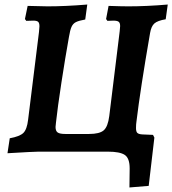

<svg xmlns="http://www.w3.org/2000/svg" viewBox="-20 -669 760 847"><path d="M582 -133Q580 -121 580 -104Q580 -88 586 -82.5Q592 -77 608 -76L655 -74L661 -62L636 151L551 158L552 74Q552 29 530.5 14.5Q509 0 456 0H150Q130 0 13 7L23 -59Q67 -67 83 -82.5Q99 -98 104 -141L152 -528L154 -553Q154 -568 148 -573Q142 -578 127 -578L96 -577L90 -585L102 -643Q162 -641 190 -641Q269 -641 365 -649L356 -583Q328 -578 315 -571.5Q302 -565 295.5 -550.5Q289 -536 284 -505Q268 -416 251 -305Q234 -194 227 -129Q225 -113 225 -109Q225 -91 234.5 -84.5Q244 -78 268 -78H373Q419 -78 437.5 -94Q456 -110 462 -157L508 -531Q510 -549 510 -554Q510 -568 503.5 -573Q497 -578 480 -578Q464 -578 454 -577L448 -585L459 -643Q517 -641 546 -641Q627 -641 720 -649L711 -584Q675 -578 661 -565.5Q647 -553 642 -523Q599 -275 582 -133Z"/></svg>

Font: Alegreya SC
Style: Bold Italic
Weight: 700
Italic angle: -7°
Designer: Juan Pablo del Peral
Foundry: Huerta Tipografica
Version: Version 2.007; ttfautohint (v1.6)